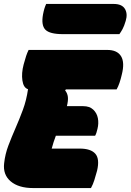

<svg xmlns="http://www.w3.org/2000/svg" viewBox="-24 -953 662 973"><path d="M144 0Q70 0 30 -34Q-10 -68 -3 -126Q2 -172 18.5 -215.5Q35 -259 54.5 -303.5Q74 -348 92 -396.5Q110 -445 118 -501Q95 -508 89.5 -545Q84 -582 96 -627Q103 -653 108.5 -669.5Q114 -686 121 -700H519Q570 -700 589.5 -668Q609 -636 593 -574Q588 -552 581.5 -533Q575 -514 567 -500H310L306 -495Q318 -480 320 -461.5Q322 -443 315 -415H398Q430 -415 448.5 -397.5Q467 -380 472 -354Q477 -328 470 -300Q465 -277 458 -265H259Q253 -249 247.5 -232.5Q242 -216 238 -200H380Q436 -200 459 -174Q482 -148 468 -88Q461 -62 454 -40Q447 -18 437 0ZM210 -933H552Q594 -933 609 -908Q624 -883 613 -847Q605 -820 597 -805.5Q589 -791 581 -780H295Q228 -780 206 -802.5Q184 -825 194 -880Q200 -912 210 -933Z"/></svg>

Font: Recursive Sn Csl St XBk
Style: Italic
Weight: 1000
Italic angle: -15°
Version: Version 1.085;hotconv 1.1.0;makeotfexe 2.6.0; ttfautohint (v